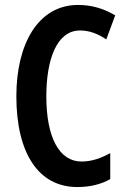

<svg xmlns="http://www.w3.org/2000/svg" viewBox="-20 -745 509 775"><path d="M303 -622C342 -622 376 -608 409 -586L445 -683C398 -711 349 -725 295 -725C133 -725 46 -566 46 -357C46 -124 137 10 292 10C343 10 388 -1 425 -22V-127C389 -107 351 -93 309 -93C220 -93 167 -189 167 -356C167 -505 209 -622 303 -622Z"/></svg>

Font: Noto Sans Lao Looped ExtraCondensed SemiBold
Style: Regular
Weight: 600
Width: 2
Designer: Mark Frömberg, Ben Mitchell
Foundry: The Fontpad Ltd
Version: Version 1.002